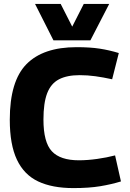

<svg xmlns="http://www.w3.org/2000/svg" viewBox="-20 -951 664 981"><path d="M30 -339Q30 -537 115.5 -623.5Q201 -710 371 -710Q440 -710 489 -702.5Q538 -695 587 -680L553 -546Q507 -556 467 -561.5Q427 -567 387 -567Q322 -567 281 -545.5Q240 -524 221 -474.5Q202 -425 202 -340Q202 -224 245 -178Q288 -132 383 -132Q427 -132 476.5 -139Q526 -146 568 -157L598 -24Q549 -9 492 0.5Q435 10 355 10Q247 10 175 -24Q103 -58 66.5 -135Q30 -212 30 -339ZM538 -931 442 -745H253L159 -931H290L349 -815L408 -931Z"/></svg>

Font: Georama
Style: Bold
Weight: 700
Designer: Jean-Baptiste Levee
Foundry: Production Type
Version: Version 1.000